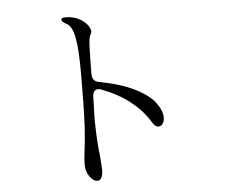

<svg xmlns="http://www.w3.org/2000/svg" viewBox="-55 -849 1109 926"><g transform="rotate(-5 500.0 -385.5)"><path d="M380 14Q361 14 343 -10.5Q325 -35 325 -69Q325 -95 330 -133Q344 -231 345 -391L346 -511Q346 -628 335 -683Q324 -739 299 -752Q287 -758 280.5 -764Q274 -770 274 -775Q274 -785 296 -785Q307 -785 313 -784Q344 -780 366.5 -766.5Q389 -753 401 -736Q413 -719 413 -706Q413 -701 410 -696Q401 -683 399 -651Q397 -619 396 -546V-499Q396 -466 429 -460Q529 -442 600 -407Q671 -372 700 -329Q725 -293 725 -262Q725 -244 716.5 -232.5Q708 -221 696 -221Q681 -221 669 -240Q596 -363 436 -423Q428 -426 421 -426Q410 -426 403 -417.5Q396 -409 395 -394L394 -350L392 -283Q393 -181 403 -97Q407 -47 407 -37Q407 -22 404 -11Q398 14 380 14Z"/></g></svg>

Font: Hina Mincho
Style: Regular
Weight: 400
Designer: satsuyako
Foundry: satsuyako
Version: Version 1.100